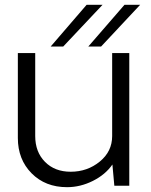

<svg xmlns="http://www.w3.org/2000/svg" viewBox="-20 -770 625 796"><path d="M242 -577H190L339 -750H405ZM346 -577 496 -750H561L399 -577ZM516 -550V0H454L446 -88Q417 -46 365 -20Q313 6 258 6Q168 6 111 -51.5Q54 -109 54 -198V-550H126V-206Q126 -140 166.5 -99Q207 -58 273 -58Q342 -58 393.5 -100Q445 -142 445 -206V-550Z"/></svg>

Font: Oakes Grotesk Light
Style: Regular
Weight: 300
Designer: Samuel Oakes
Foundry: Samuel Oakes
Version: Version 1.000;PS 001.000;hotconv 1.0.88;makeotf.lib2.5.64775